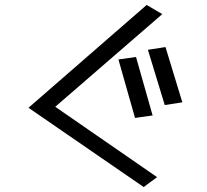

<svg xmlns="http://www.w3.org/2000/svg" viewBox="-20 -717 835 775"><path d="M529 -487 458 -477 525 -241 596 -251ZM648 -527 577 -516 645 -293 716 -304ZM203 -286 635 -660 572 -697 95 -282 560 38 614 -2Z"/></svg>

Font: LXGW Marker Gothic
Style: Regular
Weight: 400
Version: Version 1.001